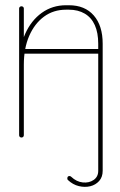

<svg xmlns="http://www.w3.org/2000/svg" viewBox="-20 -525 457 733"><path d="M355 -14Q355 -18 357.5 -20.5Q360 -23 364 -23Q368 -23 370 -20.5Q372 -18 372 -14V127Q372 151 358.5 166Q345 181 324.5 186Q304 191 281 185.5Q258 180 239 162Q237 160 237 156Q237 152 239 149.5Q241 147 245 147Q249 147 252 150Q272 169 296 171.5Q320 174 337.5 162Q355 150 355 127ZM71 -9Q71 -5 68.5 -2.5Q66 0 62 0Q58 0 55.5 -2.5Q53 -5 53 -9V-493Q53 -496 55.5 -498.5Q58 -501 62 -501Q66 -501 68.5 -498.5Q71 -496 71 -493ZM71 -278Q71 -274 68.5 -271.5Q66 -269 62 -269Q58 -269 55.5 -271.5Q53 -274 53 -278Q53 -344 76 -395.5Q99 -447 139.5 -476Q180 -505 232 -505H243Q304 -505 338 -466Q372 -427 372 -358V-9Q372 -5 370 -2.5Q368 0 364 0Q360 0 357.5 -2.5Q355 -5 355 -9V-358Q355 -400 342 -429Q329 -458 303.5 -473Q278 -488 243 -488H232Q184 -488 148 -461.5Q112 -435 91.5 -388Q71 -341 71 -278ZM364 -338Q368 -338 370 -335.5Q372 -333 372 -329Q372 -325 370 -322.5Q368 -320 364 -320H66Q62 -320 59.5 -322.5Q57 -325 57 -329Q57 -333 59.5 -335.5Q62 -338 66 -338Z"/></svg>

Font: Libertine-Super Thin
Style: Regular
Weight: 100
Designer: Bastien Sozeau
Foundry: NBR — Bastien Sozeau
Version: Version 2.003;gftools[0.9.33]